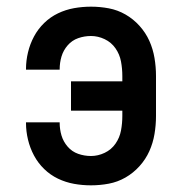

<svg xmlns="http://www.w3.org/2000/svg" viewBox="-20 -548 540 576"><path d="M253 8Q227 8 202 3.5Q177 -1 154 -12Q131 -23 112.5 -41Q94 -59 82 -81.5Q70 -104 64 -129Q58 -154 58 -179V-181H159V-180Q159 -160 164.5 -141.5Q170 -123 183 -108Q196 -93 214.5 -86.5Q233 -80 253 -80Q274 -80 294 -89.5Q314 -99 326.5 -117Q339 -135 343 -156.5Q347 -178 347 -200V-216H193V-304H347V-320Q347 -342 343 -363.5Q339 -385 326.5 -403Q314 -421 294 -430.5Q274 -440 253 -440Q233 -440 214.5 -433.5Q196 -427 183 -412Q170 -397 164.5 -378.5Q159 -360 159 -340V-339H58V-341Q58 -366 64 -391Q70 -416 82 -438.5Q94 -461 112.5 -479Q131 -497 154 -508Q177 -519 202 -523.5Q227 -528 253 -528Q280 -528 306.5 -523Q333 -518 356.5 -504.5Q380 -491 398.5 -470.5Q417 -450 428 -425.5Q439 -401 443.5 -374Q448 -347 448 -320V-200Q448 -173 443.5 -146Q439 -119 428 -94.5Q417 -70 398.5 -49.5Q380 -29 356.5 -15.5Q333 -2 306.5 3Q280 8 253 8Z"/></svg>

Font: Iosevka SS18 Semibold
Style: Regular
Weight: 600
Monospace: yes
Designer: Belleve Invis
Foundry: Belleve Invis
Version: Version 25.1.1; ttfautohint (v1.8.4)